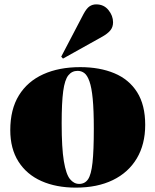

<svg xmlns="http://www.w3.org/2000/svg" viewBox="-20 -844 711 878"><path d="M327 14Q237 14 169.5 -16Q102 -46 64.5 -105Q27 -164 27 -249Q27 -344 66.5 -408Q106 -472 178 -504.5Q250 -537 347 -537Q436 -537 503 -509Q570 -481 607 -422.5Q644 -364 644 -273Q644 -184 605.5 -119.5Q567 -55 496 -20.5Q425 14 327 14ZM342 -3Q368 -3 382.5 -24Q397 -45 403 -100Q409 -155 409 -256Q409 -340 404 -392Q399 -444 389 -472Q379 -500 365.5 -510Q352 -520 335 -520Q309 -520 292.5 -499.5Q276 -479 269 -427Q262 -375 262 -280Q262 -167 272 -107Q282 -47 300 -25Q318 -3 342 -3ZM268 -576 260 -585 362 -780Q376 -806 389.5 -815Q403 -824 420 -824Q455 -824 476 -798Q497 -772 497 -742Q497 -720 484.5 -705Q472 -690 449 -677Z"/></svg>

Font: Display Black
Style: Regular
Weight: 900
Designer: Latin by Veronika Burian and Jose Scaglione. Greek by Irene Vlachou. Cyrillic by Vera Evstafieva.
Foundry: TypeTogether
Version: Version 3.002